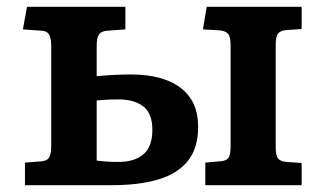

<svg xmlns="http://www.w3.org/2000/svg" viewBox="-20 -542 950 562"><path d="M53 0V-66L103 -70Q119 -72 124.5 -82Q130 -92 130 -118V-404Q130 -430 124 -440.5Q118 -451 103 -452L47 -456L59 -522H347V-456L292 -452Q275 -450 269 -440Q263 -430 263 -407V-319Q315 -324 363 -324Q457 -324 508.5 -285Q560 -246 560 -171Q560 -108 529.5 -70.5Q499 -33 442.5 -16.5Q386 0 310 0ZM581 0V-66L625 -70Q642 -71 648.5 -79.5Q655 -88 655 -113V-409Q655 -434 648 -442.5Q641 -451 625 -453L574 -456L585 -522H863V-457L818 -454Q799 -452 793 -442.5Q787 -433 787 -412V-110Q787 -89 793 -79.5Q799 -70 818 -68L863 -65V0ZM326 -68Q374 -68 400 -90.5Q426 -113 426 -162Q426 -210 399.5 -230.5Q373 -251 327 -251Q305 -251 290.5 -250Q276 -249 263 -248V-72Q279 -70 294.5 -69Q310 -68 326 -68Z"/></svg>

Font: Literata 7pt SemiBold
Style: Regular
Weight: 600
Designer: Latin by Veronika Burian and Jose Scaglione. Greek by Irene Vlachou. Cyrillic by Vera Evstafieva.
Foundry: TypeTogether
Version: Version 3.002